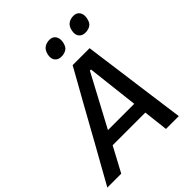

<svg xmlns="http://www.w3.org/2000/svg" viewBox="-278 -1083 1232 1232"><g transform="rotate(-45 338.0 -467.0)"><path d="M-26 0Q6.5 -58 42 -121.8Q77.5 -185.5 110 -243L246 -488Q281.5 -551 311.2 -604.2Q341 -657.5 372 -713H526Q533 -659 540.2 -605.8Q547.5 -552.5 556.5 -487L589.5 -241Q597.5 -182.5 606.2 -119.5Q615 -56.5 622.5 0H506Q501.5 -40.5 496.5 -83.2Q491.5 -126 486.5 -168H190Q167.5 -126 144.8 -83.5Q122 -41 100 0ZM425.5 -610 237.5 -258H476L435.5 -610ZM577 -802Q549.5 -802 534 -821Q518.5 -840 525.5 -873.5Q532 -905.5 551.8 -919.5Q571.5 -933.5 599 -933.5Q628 -933.5 642 -912.8Q656 -892 649.5 -860.5Q643 -826.5 623.5 -814.2Q604 -802 577 -802ZM359.5 -802Q331.5 -802 316 -821Q300.5 -840 307.5 -873.5Q314.5 -905.5 334.2 -919.5Q354 -933.5 381.5 -933.5Q410.5 -933.5 424.2 -912.8Q438 -892 432 -860.5Q425.5 -826.5 406 -814.2Q386.5 -802 359.5 -802Z"/></g></svg>

Font: Commissioner Medium
Style: Italic
Weight: 500
Italic angle: -12°
Designer: Kostas Bartsokas
Foundry: Kostas Bartsokas
Version: Version 1.000; ttfautohint (v1.8.3)